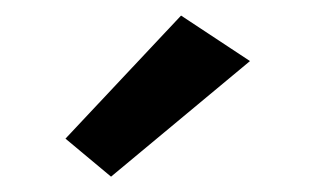

<svg xmlns="http://www.w3.org/2000/svg" viewBox="-20 -735 415 249"><path d="M304.2 -655.8 124 -505.9 64.9 -555.2 214.8 -714.8Z"/></svg>

Font: Tiffany Gothic CC
Style: Regular
Weight: 400
Designer: indestructible type*
Foundry: Cowboy Collective
Version: Version 1.000